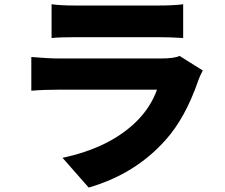

<svg xmlns="http://www.w3.org/2000/svg" viewBox="-20 -800 1040 889"><path d="M811.5 -541 918.9 -473.6Q904.3 -446.3 897.5 -425.8Q837.9 -253.9 748 -153.3Q607.4 5.9 390.6 68.4L269.5 -69.3Q490.2 -116.2 614.3 -240.2Q677.7 -303.7 707 -384.8H252Q181.6 -384.8 125 -379.9V-536.1Q205.1 -529.3 252 -529.3H727.5Q785.2 -529.3 811.5 -541ZM218.8 -624V-780.3Q261.7 -774.4 331.1 -774.4H710Q784.2 -774.4 828.1 -780.3V-624Q771.5 -627.9 708 -627.9H331.1Q258.8 -627.9 218.8 -624Z"/></svg>

Font: Gen Shin Gothic Heavy
Style: Bold
Weight: 900
Designer: [Source Han Sans]
Ryoko NISHIZUKA  (kana & ideographs); Paul D. Hunt (Latin, Greek & Cyrillic); Wenlong ZHANG  (bopomofo
Version: Version 1.002.20150607